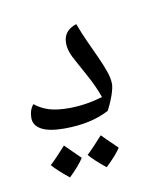

<svg xmlns="http://www.w3.org/2000/svg" viewBox="-77 -501 567 759"><g transform="rotate(-10 207.0 -121.5)"><path d="M156.2 0Q95.2 0 64.7 -16.6Q34.2 -33.2 34.2 -63.5Q34.2 -95.7 51.8 -116.2Q76.7 -95.7 108.6 -85.9Q140.6 -76.2 188 -76.2Q254.4 -76.2 323.7 -96.7Q308.1 -141.1 282.2 -188.5L248 -251Q232.9 -277.3 226.8 -295.4Q220.7 -313.5 220.7 -332Q220.7 -380.9 273.4 -398.4Q288.6 -357.4 305.7 -320.6Q322.8 -283.7 337.4 -251.5Q352.1 -219.2 361.8 -191.4Q371.6 -163.6 371.6 -140.6Q371.6 -126 362.3 -98.4Q353 -70.8 336.4 -39.1Q263.7 0 156.2 0ZM218.8 -447.3ZM214.4 29.3ZM214.4 51.8ZM203.1 126Q185.1 154.8 144 194.3Q99.1 158.2 77.6 133.3Q104 108.9 142.1 65.9Q150.9 75.2 203.1 126ZM354 111.8Q335.9 140.1 293.9 179.7Q250.5 145 228 118.7Q250.5 98.1 292.5 51.3Q301.3 61 354 111.8ZM216.3 128.9ZM214.4 51.3ZM217.3 204.1Z"/></g></svg>

Font: Noto Naskh Arabic
Style: Regular
Weight: 400
Designer: Monotype Design team
Foundry: Monotype Imaging Inc.
Version: Version 1.01